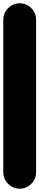

<svg xmlns="http://www.w3.org/2000/svg" viewBox="-20 -1150 240 1170"><path d="M0 -100H200V-1030H0ZM100 -200Q73 -200 50 -186.5Q27 -173 13.5 -150Q0 -127 0 -100Q0 -73 13.5 -50Q27 -27 50 -13.5Q73 0 100 0Q127 0 150 -13.5Q173 -27 186.5 -50Q200 -73 200 -100Q200 -127 186.5 -150Q173 -173 150 -186.5Q127 -200 100 -200ZM100 -1130Q73 -1130 50 -1116.5Q27 -1103 13.5 -1080Q0 -1057 0 -1030Q0 -1003 13.5 -980Q27 -957 50 -943.5Q73 -930 100 -930Q127 -930 150 -943.5Q173 -957 186.5 -980Q200 -1003 200 -1030Q200 -1057 186.5 -1080Q173 -1103 150 -1116.5Q127 -1130 100 -1130Z"/></svg>

Font: Wavefont ExtraBold
Style: Regular
Weight: 800
Monospace: yes
Version: Version 3.005;gftools[0.9.33]